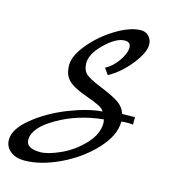

<svg xmlns="http://www.w3.org/2000/svg" viewBox="-131 -732 898 1021"><g transform="rotate(15 318.5 -222.0)"><path d="M-9.8 106Q-9.8 47.9 67.1 -15.1Q144 -78.1 247.1 -119.1Q350.1 -160.2 433.1 -167Q423.3 -182.1 402.1 -193.1Q380.9 -204.1 315.9 -227.5Q251 -251 223.9 -279.5Q196.8 -308.1 196.8 -360.1Q196.8 -412.1 252.9 -479Q309.1 -545.9 385.5 -591.6Q461.9 -637.2 520 -637.2Q545.9 -637.2 563 -618.7Q580.1 -600.1 580.1 -573.2Q580.1 -529.3 527.1 -462.6Q474.1 -396 409.2 -360.8L384.8 -395Q423.8 -415 453.4 -457.5Q482.9 -500 482.9 -531Q482.9 -562 450.2 -562Q403.3 -562 342.8 -503.4Q282.2 -444.8 282.2 -394Q282.2 -358.9 300 -338.9Q317.9 -318.8 390.9 -289.3Q463.9 -259.8 495.1 -237.5Q526.4 -215.3 536.1 -181.2L606.9 -182.1V-141.1Q594.7 -143.1 578.9 -143.1Q563 -143.1 543 -141.1Q543 -64 469 15.1Q395 94.2 290.5 143.6Q186 192.9 96.2 192.9Q49.3 192.9 19.8 168.9Q-9.8 145 -9.8 106ZM89.8 80.1Q89.8 127.9 168 127.9Q210.9 127.9 279.5 96.4Q348.1 64.9 400.6 8.5Q453.1 -47.9 453.1 -106.9Q453.1 -113.8 450.2 -127.9Q313 -114.7 201.4 -50.8Q89.8 13.2 89.8 80.1Z"/></g></svg>

Font: Marck Script
Style: Regular
Weight: 400
Designer: Denis Masharov, Marck Fogel
Foundry: Denis Masharov
Version: Version 1.002